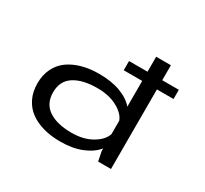

<svg xmlns="http://www.w3.org/2000/svg" viewBox="-160 -1035 1369 1282"><g transform="rotate(30 525.0 -394.5)"><path d="M432.5 -511Q527.5 -511 596.5 -485.5Q665.5 -460 704 -415V-613.5H561.5V-684.5H704V-800H817.5V-684.5H945.5V-613.5H817.5V0H718.5L704 -71V-93Q664.5 -45 595 -17Q525.5 11 431.5 11Q360.5 11 301.5 -5.2Q242.5 -21.5 198.8 -53.2Q155 -85 130.5 -135.5Q106 -186 106 -251Q106 -315.5 131 -366Q156 -416.5 200.2 -447.8Q244.5 -479 303.2 -495Q362 -511 432.5 -511ZM467.5 -77.5Q559.5 -77.5 623.8 -115.2Q688 -153 704 -203.5V-307Q686.5 -354.5 623.2 -388.5Q560 -422.5 469.5 -422.5Q356 -422.5 291.2 -380.2Q226.5 -338 226.5 -251Q226.5 -164 290.5 -120.8Q354.5 -77.5 467.5 -77.5Z"/></g></svg>

Font: League Mono Extended
Style: Regular
Weight: 400
Width: 9
Designer: Tyler Finck
Foundry: The League of Moveable Type / Tyler Finck
Version: Version 2.210